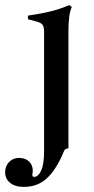

<svg xmlns="http://www.w3.org/2000/svg" viewBox="-82 -469 366 749"><path d="M-62 203Q-62 179 -46.5 163Q-31 147 -8 147Q17 147 31.5 161Q46 175 46 198Q46 202 45 206Q44 210 44 213Q44 221 51 221Q67 221 78.5 196.5Q90 172 90 120V-345Q90 -364 84 -372Q78 -380 64 -384L27 -394V-408Q81 -416 117 -425Q153 -434 188 -449L198 -442Q185 -413 185 -349V110Q171 110 167 122Q139 190 102.5 225Q66 260 11 260Q-24 260 -43 244Q-62 228 -62 203Z"/></svg>

Font: Ibarra Real Nova SemiBold
Style: Regular
Weight: 600
Designer: Jose Maria Ribagorda & Octavio Pardo
Foundry: Jose Maria Ribagorda
Version: Version 1.014